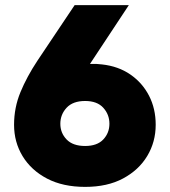

<svg xmlns="http://www.w3.org/2000/svg" viewBox="-20 -720 665 751"><path d="M313 11Q226 11 164 -21.5Q102 -54 68.5 -109Q35 -164 35 -232Q35 -299 60 -359.5Q85 -420 126 -482L272 -700H484L332 -470Q357 -471 379 -468Q443 -461 490 -428.5Q537 -396 563 -345.5Q589 -295 589 -232Q589 -165 556 -110Q523 -55 461.5 -22Q400 11 313 11ZM313 -149Q360 -149 384 -174.5Q408 -200 408 -236Q408 -272 384 -298.5Q360 -325 313 -325Q265 -325 240.5 -298.5Q216 -272 216 -236Q216 -200 240.5 -174.5Q265 -149 313 -149Z"/></svg>

Font: MuseoModerno ExtraBold
Style: Regular
Weight: 800
Designer: Pablo Cosgaya, Héctor Gatti, Marcela Romero, and the Authors of The MuseoModerno Project.
Foundry: Omnibus-Type Team
Version: Version 1.001